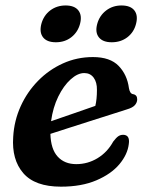

<svg xmlns="http://www.w3.org/2000/svg" viewBox="-20 -688 548 720"><path d="M463 -148Q458.5 -109 427.8 -72.2Q397 -35.5 341.5 -11.8Q286 12 208.5 12Q111 12 67.2 -38.8Q23.5 -89.5 29.5 -174.5Q33 -235.5 57.5 -289.5Q82 -343.5 122.8 -385Q163.5 -426.5 216 -450.2Q268.5 -474 328.5 -474Q393 -474 425 -440.8Q457 -407.5 463.5 -357.5Q467 -337 478.5 -335Q494.5 -332.5 494.5 -315.5Q494.5 -304 486 -294Q477.5 -284 455 -277.5Q430 -269.5 394 -258Q358 -246.5 317.8 -233.8Q277.5 -221 238.8 -208.5Q200 -196 169 -186Q170.5 -129 196.2 -100.8Q222 -72.5 266 -72.5Q309 -72.5 345.8 -94.8Q382.5 -117 404.5 -157Q415.5 -171.5 423.5 -177Q431.5 -182.5 442 -182.5Q468 -182 463 -148ZM296 -414Q271 -414 244.8 -390.2Q218.5 -366.5 198.5 -325.8Q178.5 -285 171.5 -233.5Q210.5 -247 256.5 -262.8Q302.5 -278.5 337.5 -291Q343.5 -315.5 343.5 -350.5Q344 -379.5 331.2 -396.8Q318.5 -414 296 -414ZM189.5 -529.5Q156 -529.5 141.5 -548Q127 -566.5 135 -598Q143.5 -630 168.2 -648.8Q193 -667.5 226 -667.5Q259.5 -667.5 274 -648.8Q288.5 -630 280 -598Q271.5 -567 247.2 -548.2Q223 -529.5 189.5 -529.5ZM399 -529.5Q365.5 -529.5 350.8 -548Q336 -566.5 344.5 -598Q353 -629.5 377.8 -648.5Q402.5 -667.5 435.5 -667.5Q469.5 -667.5 484 -648.8Q498.5 -630 490 -598Q482 -567 457.5 -548.2Q433 -529.5 399 -529.5Z"/></svg>

Font: Fraunces 9pt S050 SemiBold
Style: Italic
Weight: 600
Italic angle: -16°
Version: Version 1.000; ttfautohint (v1.8.3)